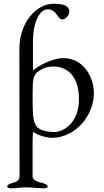

<svg xmlns="http://www.w3.org/2000/svg" viewBox="-20 -726 559 1031"><path d="M274 -17C230 -17 196 -28 181 -42C162 -60 158 -97 157 -115C156 -136 155 -171 155 -205C155 -229 156 -252 156 -269C158 -310 167 -329 182 -340C207 -359 234 -369 268 -369C311 -369 404 -347 404 -193C404 -59 313 -17 274 -17ZM157 -357V-500C157 -609 193 -676 236 -676C285 -676 288 -622 315 -622C334 -622 352 -645 352 -667C352 -673 350 -679 344 -686C331 -702 300 -706 267 -706C181 -706 84 -612 84 -462L85 220C85 247 62 252 42 258C31 262 19 266 19 276C19 284 33 285 40 285C79 285 85 280 120 280C155 280 175 285 214 285C222 285 236 284 236 276C236 266 224 262 213 258C193 252 155 247 155 220V33C155 27 156 -18 159 -18C179 0 231 14 259 14C385 14 484 -106 484 -225C484 -319 423 -414 320 -414C257 -414 177 -367 158 -348C157 -349 157 -352 157 -357Z"/></svg>

Font: EB Garamond 12
Style: Regular
Weight: 400
Version: Version 0.016+